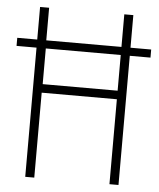

<svg xmlns="http://www.w3.org/2000/svg" viewBox="-52 -759 666 804"><g transform="rotate(5 281.5 -357.0)"><path d="M84 0V-543H0V-577H84V-714H122V-577H438V-714H476V-577H563V-543H476V0H438V-357H122V0ZM123 -393H438V-543H123Z"/></g></svg>

Font: Noto Sans Sinhala Condensed ExtraLight
Style: Regular
Weight: 200
Width: 3
Designer: Jelle Bosma - Monotype Design Team
Foundry: Monotype Imaging Inc.
Version: Version 2.006; ttfautohint (v1.8.4.7-5d5b)